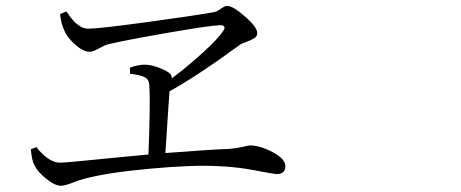

<svg xmlns="http://www.w3.org/2000/svg" viewBox="-20 -672 1540 641"><path d="M545.9 -367.2V-365.2Q544.9 -358.4 532.2 -161.1Q683.6 -172.9 745.1 -174.8Q769.5 -176.8 790 -181.6Q810.5 -186.5 813.5 -186.5Q847.7 -186.5 890.1 -164.1Q932.6 -141.6 932.6 -117.2Q932.6 -90.8 903.3 -90.8Q896.5 -90.8 832.5 -103Q768.6 -115.2 710 -117.2Q626 -122.1 481.4 -108.9Q336.9 -95.7 261.7 -75.2Q245.1 -71.3 220.7 -61.5Q196.3 -51.8 183.6 -51.8Q163.1 -51.8 133.8 -75.7Q104.5 -99.6 95.7 -119.1Q85.9 -135.7 83 -173.8L101.6 -180.7Q142.6 -128.9 180.7 -128.9Q192.4 -128.9 232.9 -132.8Q273.4 -136.7 347.2 -144Q420.9 -151.4 475.6 -156.2Q482.4 -328.1 478.5 -387.7Q477.5 -407.2 462.4 -414.6Q447.3 -421.9 414.1 -425.8V-446.3Q440.4 -456.1 464.8 -456.1Q486.3 -456.1 518.6 -442.9Q550.8 -429.7 552.7 -417Q553.7 -415 553.7 -410.2Q611.3 -454.1 660.2 -499Q709 -543.9 725.6 -569.3Q737.3 -587.9 714.8 -587.9Q680.7 -586.9 540 -562.5Q399.4 -538.1 341.8 -524.4Q330.1 -521.5 310.1 -510.3Q290 -499 280.3 -499Q258.8 -499 232.9 -521.5Q207 -543.9 196.3 -566.4Q182.6 -595.7 180.7 -625L201.2 -633.8Q202.1 -632.8 206.5 -627Q210.9 -621.1 212.4 -618.7Q213.9 -616.2 218.3 -610.8Q222.7 -605.5 225.1 -603Q227.5 -600.6 231.9 -596.2Q236.3 -591.8 239.7 -589.8Q243.2 -587.9 247.6 -584.5Q252 -581.1 256.3 -579.6Q260.7 -578.1 265.6 -577.1Q270.5 -576.2 275.4 -576.2Q310.5 -576.2 477.5 -599.1Q644.5 -622.1 696.3 -631.8Q705.1 -633.8 717.8 -643.1Q730.5 -652.3 738.3 -652.3Q757.8 -652.3 798.3 -616.7Q838.9 -581.1 838.9 -561.5Q838.9 -550.8 829.1 -544.4Q819.3 -538.1 803.7 -532.7Q788.1 -527.3 782.2 -523.4Q636.7 -417 545.9 -367.2Z"/></svg>

Font: Bpmf Zihi Serif Regular
Style: Regular
Weight: 400
Foundry: But Ko
Version: Version 1.320